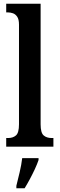

<svg xmlns="http://www.w3.org/2000/svg" viewBox="-20 -780 317 1021"><path d="M13 0V-46H23Q49 -46 65 -60Q81 -74 81 -119V-649Q81 -677 71.5 -691Q62 -705 48.5 -709.5Q35 -714 23 -714H13V-760H196V-119Q196 -74 212 -60Q228 -46 255 -46H264V0ZM67 208Q75 176 84.5 136Q94 96 98 61H185V71Q178 92 165.5 119Q153 146 138.5 173Q124 200 111 221H67Z"/></svg>

Font: Noto Serif Khmer ExtraCondensed SemiBold
Style: Regular
Weight: 600
Width: 2
Designer: Danh Hong and the Monotype Design Team
Foundry: Monotype Imaging Inc.
Version: Version 2.004; ttfautohint (v1.8.4.7-5d5b)